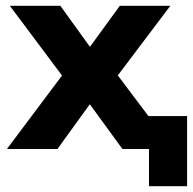

<svg xmlns="http://www.w3.org/2000/svg" viewBox="-20 -516 668 665"><path d="M496 129V0H456V-114H628V129ZM4 0 223 -292 225 -214 14 -496H189L308 -331H275L395 -496H570L358 -215L360 -292L580 0H404L275 -177H307L179 0Z"/></svg>

Font: Nunito Sans 10pt ExtraBold
Style: Regular
Weight: 800
Designer: Vernon Adams
Foundry: Vernon Adams
Version: Version 3.101;gftools[0.9.27]